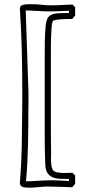

<svg xmlns="http://www.w3.org/2000/svg" viewBox="-20 -703 412 912"><path d="M77.6 -672.9Q80.1 -676.8 85.4 -678.7Q90.8 -680.7 97.7 -681.6Q104.5 -682.6 111.8 -682.9Q119.1 -683.1 125.5 -683.1Q151.9 -683.1 177.2 -680.4Q202.6 -677.7 226.1 -677.7Q251 -677.7 275.9 -679.4Q300.8 -681.2 324.2 -681.6Q330.1 -674.8 336.9 -668.9V-629.4Q333 -625 329.8 -620.8Q326.7 -616.7 322.8 -612.8Q318.4 -612.8 309.8 -612.8Q301.3 -612.8 291 -612.3Q280.8 -611.8 269.8 -611.3Q258.8 -610.8 250 -609.4Q241.2 -607.9 235.6 -606Q230 -604 230 -601.1Q231 -603 233.9 -606Q231 -603.5 229.2 -598.4Q227.5 -593.3 226.6 -587.4Q225.6 -581.5 225.3 -575.4Q225.1 -569.3 224.6 -564Q222.2 -527.8 221.9 -492.9Q221.7 -458 221.7 -431.6V-68.4Q221.7 -45.4 222.2 -22.7Q222.7 0 222.7 23.4Q222.7 30.3 222.4 37.6Q222.2 44.9 222.2 53.2Q222.2 67.4 223.9 81.3Q225.6 95.2 231.9 106.4Q240.2 114.3 255.9 116.5Q271.5 118.7 287.6 118.7Q298.3 118.7 307.9 118.2Q317.4 117.7 324.2 117.7Q330.1 124.5 336.9 130.4V169.9Q333 174.3 329.8 178.5Q326.7 182.6 322.8 186.5Q293.5 185.5 263.9 184.3Q234.4 183.1 204.6 183.1Q195.8 183.1 185.3 183.8Q174.8 184.6 163.6 185.8Q152.3 187 140.6 187.7Q128.9 188.5 117.7 188.5Q106.4 188.5 94.7 186.8Q83 185.1 77.1 176.8L74.2 168Q81.5 82.5 83.3 -3.4Q85 -89.4 85.4 -174.8Q85.4 -196.8 85.7 -219Q85.9 -241.2 85.9 -263.2Q85.9 -364.3 83.5 -463.9Q81.1 -563.5 74.2 -664.1ZM115.2 -264.6Q115.2 -260.7 115.2 -248Q115.2 -235.4 115.2 -220.7Q115.2 -206.1 115 -193.1Q114.7 -180.2 114.7 -176.3Q114.7 -132.8 114.3 -91.3Q113.8 -49.8 112.8 -8.8Q111.8 32.2 109.6 73.7Q107.4 115.2 103.5 158.2Q113.3 158.2 127.9 157.5Q142.6 156.7 159.2 155.8Q175.8 154.8 192.9 154.1Q210 153.3 224.6 153.3Q245.6 153.3 266.4 154.5Q287.1 155.8 307.6 156.7V147Q287.6 147 268.1 146.5Q248.5 146 232.9 140.1Q217.3 134.3 207 120.8Q196.8 107.4 195.3 81.5Q193.4 43.9 192.9 7.1Q192.4 -29.8 192.4 -66.9V-430.2Q192.4 -467.8 192.9 -505.1Q193.4 -542.5 196.8 -579.6Q198.7 -599.6 203.9 -611.8Q209 -624 219.7 -630.6Q230.5 -637.2 248 -639.2Q265.6 -641.1 292 -641.1H307.6V-651.9Q287.1 -651.4 265.6 -650.1Q244.1 -648.9 222.2 -648.9Q188.5 -648.9 158.9 -650.9Q129.4 -652.8 102.1 -653.8Z"/></svg>

Font: XB Kayhan Pook
Style: Regular
Weight: 700
Designer: Behnam
Foundry: Irmug
Version: Version 7.300 2009